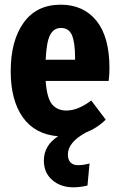

<svg xmlns="http://www.w3.org/2000/svg" viewBox="-20 -568 510 823"><path d="M449.2 -275.9Q449.2 -247.6 445.8 -221.2H175.8Q180.7 -148.9 202.6 -121.6Q224.6 -94.2 265.1 -94.2Q314 -94.2 371.1 -137.2L433.1 -55.2Q397.5 -19.5 348.1 0Q271 42 271 94.2Q271 116.2 282.2 128.2Q293.5 140.1 314 140.1Q336.9 140.1 363.8 132.8L355 227.1Q324.7 234.9 294.9 234.9Q239.7 234.9 203.9 203.6Q168 172.4 168 120.1Q168 55.7 229 16.1Q129.4 7.8 77.6 -65.4Q25.9 -138.7 25.9 -262.2Q25.9 -393.6 81.3 -470.7Q136.7 -547.9 240.2 -547.9Q337.9 -547.9 393.6 -478.8Q449.2 -409.7 449.2 -275.9ZM301.8 -312V-318.8Q301.8 -386.7 288.3 -417.5Q274.9 -448.2 241.2 -448.2Q210.9 -448.2 195.1 -418.7Q179.2 -389.2 175.8 -312Z"/></svg>

Font: Fira Sans Compressed
Style: Bold
Weight: 700
Width: 1
Designer: Carrois Corporate & Edenspiekermann AG
Foundry: Carrois Corporate GbR & Edenspiekermann AG
Version: Version 4.203;PS 004.203;hotconv 1.0.88;makeotf.lib2.5.64775